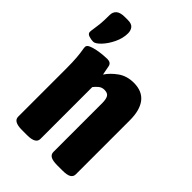

<svg xmlns="http://www.w3.org/2000/svg" viewBox="-213 -814 909 909"><g transform="rotate(45 241.0 -359.5)"><path d="M50 -532Q36 -532 21 -537Q6 -542 6 -554Q6 -563 8.5 -576.5Q11 -590 13.5 -613.5Q16 -637 16 -677Q16 -697 29.5 -709Q43 -721 74 -721H94Q119 -721 129 -708.5Q139 -696 139 -677Q139 -644 123 -610.5Q107 -577 85.5 -554.5Q64 -532 50 -532ZM107 2Q50 2 50 -30V-349Q50 -398 47.5 -425.5Q45 -453 42.5 -466.5Q40 -480 40 -487Q40 -498 54.5 -504.5Q69 -511 89.5 -515Q110 -519 128.5 -520.5Q147 -522 155 -522Q180 -522 184 -502Q188 -482 193 -455Q212 -484 245 -507.5Q278 -531 324 -531Q380 -531 408 -495.5Q436 -460 436 -392V-30Q436 -14 422.5 -6Q409 2 378 2H344Q313 2 299.5 -6Q286 -14 286 -30V-358Q286 -383 278.5 -396Q271 -409 249 -409Q232 -409 219.5 -398.5Q207 -388 199 -377V-30Q199 2 142 2Z"/></g></svg>

Font: Asap Condensed VF Beta
Style: Regular
Weight: 400
Designer: Pablo Cosgaya
Foundry: Omnibus-Type
Version: Version 1.008